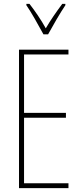

<svg xmlns="http://www.w3.org/2000/svg" viewBox="-20 -970 421 990"><path d="M204 -793H228C254 -840 288 -900 317 -943V-950H301C267 -904 242 -868 216 -824C192 -868 158 -917 132 -950H116V-943C138 -912 177 -843 204 -793ZM333 0V-25H104V-363H320V-388H104V-689H333V-714H78V0Z"/></svg>

Font: Noto Sans Arabic ExtCond Thin
Style: Regular
Weight: 100
Width: 2
Designer: Monotype Design Team, Nadine Chahine, Nizar Qandah and Khaled Hosny
Foundry: Monotype Imaging Inc.
Version: Version 2.012